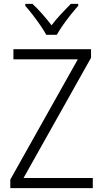

<svg xmlns="http://www.w3.org/2000/svg" viewBox="-20 -967 530 987"><path d="M457 0H33V-44L380 -662H49V-714H448V-670L101 -52H457ZM218 -788Q206 -810 187 -837.5Q168 -865 147.5 -891.5Q127 -918 110 -937V-947H147Q171 -925 197 -895.5Q223 -866 245 -837Q268 -867 293 -894Q318 -921 344 -947H382V-937Q364 -917 343 -890.5Q322 -864 303 -837Q284 -810 272 -788Z"/></svg>

Font: Noto Sans Lao SemiCondensed Light
Style: Regular
Weight: 300
Width: 4
Designer: Monotype Design Team
Foundry: Monotype Imaging Inc.
Version: Version 2.003; ttfautohint (v1.8.4.7-5d5b)